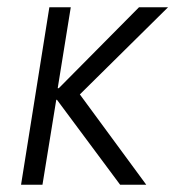

<svg xmlns="http://www.w3.org/2000/svg" viewBox="-20 -509 483 529"><path d="M38 0 116 -489H175L139 -266H142L363 -489H443L188 -237L183 -272L383 0H311L137 -234H135L97 0Z"/></svg>

Font: Nunito Sans 10pt Condensed Light
Style: Italic
Weight: 300
Width: 3
Italic angle: -9°
Designer: Vernon Adams
Foundry: Vernon Adams
Version: Version 3.101;gftools[0.9.27]